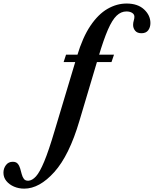

<svg xmlns="http://www.w3.org/2000/svg" viewBox="-289 -842 894 1115"><path d="M172 -139.5Q113 60.5 26.5 157Q-60 253.5 -148.5 253.5Q-180 253.5 -207.5 241.8Q-235 230 -252 209.2Q-269 188.5 -269 161Q-269 136 -254.5 116.8Q-240 97.5 -215 97.5Q-195.5 97.5 -186 108.8Q-176.5 120 -171.8 136.5Q-167 153 -162.8 169.5Q-158.5 186 -150.2 197Q-142 208 -124.5 207.5Q-102 206.5 -80 182.2Q-58 158 -32 95.5Q-6 33 28 -82L158.5 -517Q191 -625.5 236.2 -692.5Q281.5 -759.5 335.2 -790.5Q389 -821.5 446 -821.5Q511 -821.5 547.8 -787.2Q584.5 -753 584.5 -708Q584.5 -683.5 571.8 -666.2Q559 -649 532.5 -649Q508 -649 496 -663.5Q484 -678 484 -697Q484 -710.5 487.8 -722.5Q491.5 -734.5 491.5 -744.5Q491.5 -759 478.5 -767.2Q465.5 -775.5 445 -775.5Q414 -775.5 388.2 -751Q362.5 -726.5 337.8 -669.8Q313 -613 284 -515.5ZM373 -524.5 358.5 -481.5H80.5L94.5 -524.5Z"/></svg>

Font: Libre Caslon Condensed
Style: Italic
Weight: 400
Italic angle: -22.583°
Designer: Pablo Impallari, Rodrigo Fuenzalida, Katja Schimmel, Ertekin Erdin
Foundry: Pablo Impallari, Rodrigo Fuenzalida
Version: Version 2.000;gftools[0.9.33]